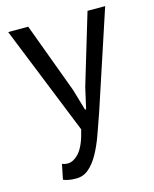

<svg xmlns="http://www.w3.org/2000/svg" viewBox="-108 -573 682 851"><g transform="rotate(-15 233.0 -147.5)"><path d="M12 0ZM224 -176 252 -80H257L279 -177L376 -500H457L309 -51Q292 -2 275.5 44Q259 90 239 126Q219 162 194 183.5Q169 205 136 205Q100 205 77 195L91 126Q104 131 116 131Q144 131 170 101.5Q196 72 213 0L12 -500H104Z"/></g></svg>

Font: PT Sans
Style: Regular
Weight: 400
Version: Version 2.003W OFL; ttfautohint (v1.6)